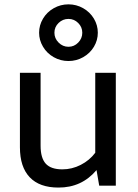

<svg xmlns="http://www.w3.org/2000/svg" viewBox="-20 -846 630 875"><path d="M425.8 -696.8Q425.8 -662.6 408 -632.8Q390.1 -603 359.1 -585.4Q328.1 -567.9 292 -567.9Q255.9 -567.9 224.9 -585.4Q193.8 -603 176 -633.1Q158.2 -663.1 158.2 -696.8Q158.2 -731 176 -761Q193.8 -791 224.9 -808.6Q255.9 -826.2 292 -826.2Q328.1 -826.2 359.1 -808.6Q390.1 -791 408 -761Q425.8 -731 425.8 -696.8ZM228 -696.8Q228 -670.9 247.1 -651.9Q266.1 -632.8 292 -632.8Q317.9 -632.8 336.4 -651.9Q355 -670.9 355 -696.8Q355 -722.7 336.4 -741.2Q317.9 -759.8 292 -759.8Q266.1 -759.8 247.1 -741.5Q228 -723.1 228 -696.8ZM165 -182.1Q165 -126 188.5 -100.1Q211.9 -74.2 264.2 -74.2Q308.1 -74.2 348.1 -94.7Q388.2 -115.2 414.1 -149.9V-514.2H507.8V0H432.1L419.9 -70.8Q352.1 9.3 246.1 8.8Q160.2 8.8 115.5 -38.1Q70.8 -85 70.8 -174.8V-514.2H165Z"/></svg>

Font: Sarala
Style: Regular
Weight: 400
Designer: Andres Torresi
Foundry: Huerta Tipografica
Version: Version 1.004;PS 001.003;hotconv 1.0.70;makeotf.lib2.5.58329